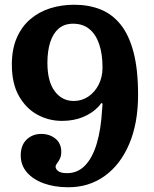

<svg xmlns="http://www.w3.org/2000/svg" viewBox="-20 -780 648 810"><path d="M214.5 -76.5Q214.5 -83 220.5 -90.8Q226.5 -98.5 232.5 -110Q238.5 -121.5 238.5 -139.5Q238.5 -175 214 -195Q189.5 -215 154 -215Q117.2 -215 92.4 -191.3Q67.5 -167.5 67.5 -124Q67.5 -83 93.4 -53Q119.2 -23 164.6 -6.5Q210 10 268.5 10Q355.3 10 421.5 -37.5Q487.8 -85 525.1 -172.5Q562.5 -260 562.5 -380Q562.5 -487 543.3 -560Q524 -633 488.4 -677Q452.8 -721 403.4 -740.5Q354 -760 293.5 -760Q238.8 -760 191 -744.8Q143.3 -729.5 107.1 -698.4Q71 -667.3 50.5 -619.7Q30 -572.2 30 -507.5Q30 -427.5 59.9 -374.9Q89.8 -322.2 137.9 -296.1Q186 -270 241.5 -270Q290.8 -270 330 -286.2Q369.3 -302.5 395 -329.7Q402 -337 404.6 -341.7Q407.3 -346.5 410.5 -344.7Q413 -343.2 412.4 -337.5Q411.8 -331.7 410.8 -319Q406.3 -234.5 388.1 -174.1Q370 -113.8 338.6 -81.6Q307.3 -49.5 263.5 -49.5Q236.3 -49.5 225.4 -58.3Q214.5 -67 214.5 -76.5ZM180 -515Q180 -564.5 191.8 -601.6Q203.5 -638.7 227.5 -659.4Q251.5 -680 288.5 -680Q329.3 -680 356.9 -657.5Q384.5 -635 398.5 -593.5Q412.5 -552 412.5 -495Q412.5 -455 396.3 -423Q380 -391 352.5 -372.5Q325 -354 291 -354Q241.3 -354 210.6 -395.5Q180 -437 180 -515Z"/></svg>

Font: Besley
Style: Regular
Weight: 400
Designer: Owen Earl
Foundry: indestructible type*
Version: Version 4.000